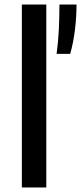

<svg xmlns="http://www.w3.org/2000/svg" viewBox="-20 -828 358 848"><path d="M76.5 0V-808H184.5V0ZM230 -590Q237.5 -644.5 240 -700Q242.5 -755.5 242.5 -808H318Q318 -753.5 311 -696.2Q304 -639 290 -590Z"/></svg>

Font: Encode Sans SemiExpanded Medium
Style: Regular
Weight: 500
Width: 6
Designer: Multiple Designers
Foundry: Impallari Type
Version: Version 3.002